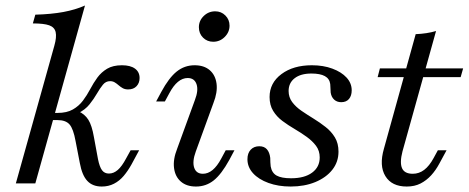

<svg xmlns="http://www.w3.org/2000/svg" viewBox="-20 -661 1689 692"><path d="M37.1 0 175.8 -496Q184.7 -527.4 180.6 -545.2Q176.6 -562.9 157.3 -569.8Q137.9 -576.6 98.4 -576.6L107.3 -608.1Q164.5 -609.7 208.1 -617.7Q251.6 -625.8 286.3 -641.1L107.3 0ZM346.8 11.3Q313.7 11.3 294.8 -8.9Q275.8 -29 267.7 -73.4L252.4 -152.4Q244.4 -196.8 230.6 -212.5Q216.9 -228.2 187.1 -228.2H152.4L159.7 -254H187.1Q221 -254 242.7 -266.5Q264.5 -279 279 -298.4Q293.5 -317.7 305.2 -339.9Q316.9 -362.1 331 -381.5Q345.2 -400.8 366.1 -413.3Q387.1 -425.8 419.4 -425.8Q450 -425.8 466.5 -413.7Q483.1 -401.6 483.1 -379.8Q483.1 -362.1 472.2 -350.4Q461.3 -338.7 441.9 -338.7Q430.6 -338.7 422.6 -343.1Q414.5 -347.6 407.7 -353.6Q400.8 -359.7 393.5 -364.1Q386.3 -368.5 376.6 -368.5Q361.3 -368.5 350.8 -355.6Q340.3 -342.7 329.4 -323.8Q318.5 -304.8 302.8 -285.1Q287.1 -265.3 260.5 -252.4L261.3 -260.5Q285.5 -250 298.4 -229.4Q311.3 -208.9 318.5 -166.9L333.1 -87.9Q338.7 -59.7 347.6 -47.6Q356.5 -35.5 372.6 -35.5Q389.5 -35.5 404.4 -48.4Q419.4 -61.3 434.7 -90.3L450.8 -119.4H481.5L454 -68.5Q441.1 -45.2 425.8 -27Q410.5 -8.9 390.7 1.2Q371 11.3 346.8 11.3Z M686.3 11.3Q652.4 11.3 631.9 -6.5Q611.3 -24.2 607.3 -55.2Q603.2 -86.3 618.5 -125L682.3 -300Q696 -335.5 688.3 -357.7Q680.6 -379.8 656.5 -379.8Q637.9 -379.8 621.4 -366.1Q604.8 -352.4 590.3 -325L574.2 -295.2H542.7L561.3 -329.8Q588.7 -380.6 616.9 -403.2Q645.2 -425.8 681.5 -425.8Q715.3 -425.8 735.9 -408.1Q756.5 -390.3 760.5 -359.3Q764.5 -328.2 749.2 -289.5L685.5 -114.5Q672.6 -79 679.8 -56.9Q687.1 -34.7 711.3 -34.7Q748.4 -34.7 777.4 -89.5L793.5 -119.4H825L806.5 -84.7Q778.2 -33.1 750.4 -10.9Q722.6 11.3 686.3 11.3ZM748.4 -510.5Q726.6 -510.5 711.7 -525.4Q696.8 -540.3 696.8 -562.9Q696.8 -586.3 714.1 -603.2Q731.5 -620.2 755.6 -620.2Q777.4 -620.2 792.3 -605.2Q807.3 -590.3 807.3 -568.5Q807.3 -545.2 789.9 -527.8Q772.6 -510.5 748.4 -510.5Z M1027.4 11.3Q983.1 11.3 947.6 -1.6Q912.1 -14.5 891.9 -36.7Q871.8 -58.9 871.8 -87.1Q871.8 -108.9 883.5 -121.4Q895.2 -133.9 914.5 -133.9Q932.3 -133.9 941.9 -123Q951.6 -112.1 954 -91.9Q954 -85.5 954.4 -76.2Q954.8 -66.9 955.6 -61.3Q959.7 -37.9 977 -28.2Q994.4 -18.5 1029 -18.5Q1077.4 -18.5 1104.8 -38.7Q1132.3 -58.9 1132.3 -93.5Q1132.3 -117.7 1119 -135.5Q1105.6 -153.2 1085.5 -167.7Q1065.3 -182.3 1041.9 -196Q1018.5 -209.7 998 -225Q977.4 -240.3 964.5 -261.3Q951.6 -282.3 951.6 -311.3Q951.6 -362.1 994.4 -394Q1037.1 -425.8 1104 -425.8Q1145.2 -425.8 1177.8 -413.7Q1210.5 -401.6 1229 -381.5Q1247.6 -361.3 1247.6 -335.5Q1247.6 -316.1 1237.9 -304.4Q1228.2 -292.7 1209.7 -292.7Q1194.4 -292.7 1184.3 -302Q1174.2 -311.3 1171.8 -327.4Q1171 -335.5 1171 -344Q1171 -352.4 1170.2 -358.1Q1167.7 -377.4 1150.8 -386.7Q1133.9 -396 1102.4 -396Q1063.7 -396 1041.9 -379Q1020.2 -362.1 1020.2 -333.1Q1020.2 -310.5 1033.1 -293.1Q1046 -275.8 1066.5 -261.7Q1087.1 -247.6 1110.1 -233.5Q1133.1 -219.4 1153.6 -203.2Q1174.2 -187.1 1187.1 -165.7Q1200 -144.4 1200 -114.5Q1200 -77.4 1177.8 -49.2Q1155.6 -21 1116.5 -4.8Q1077.4 11.3 1027.4 11.3Z M1446 11.3Q1391.9 11.3 1369 -26.2Q1346 -63.7 1363.7 -125L1478.2 -537.9Q1497.6 -538.7 1516.5 -541.5Q1535.5 -544.4 1551.6 -549.2L1430.6 -115.3Q1420.2 -75 1429 -54.8Q1437.9 -34.7 1467.7 -34.7Q1490.3 -34.7 1508.9 -48.8Q1527.4 -62.9 1542.7 -91.1L1558.1 -119.4H1589.5L1563.7 -71.8Q1550.8 -47.6 1533.9 -29Q1516.9 -10.5 1495.6 0.4Q1474.2 11.3 1446 11.3ZM1341.1 -383.1 1349.2 -414.5H1649.2L1640.3 -383.1Z"/></svg>

Font: Playfair 5pt SemiExpanded Light 12pt
Style: Italic
Weight: 300
Italic angle: -15.6°
Version: Version 2.000;gftools[0.9.28]